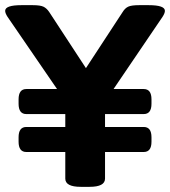

<svg xmlns="http://www.w3.org/2000/svg" viewBox="-22 -722 659 744"><path d="M80 -133Q50 -133 50 -173V-190Q50 -230 80 -230H231V-280H80Q50 -280 50 -320V-337Q50 -377 80 -377H199L7 -657Q-2 -671 -2 -680Q-2 -702 61 -702H105Q134 -702 146.5 -696Q159 -690 169 -675L311 -458L453 -675Q462 -690 474.5 -696Q487 -702 517 -702H554Q617 -702 617 -680Q617 -671 608 -657L418 -377H535Q565 -377 565 -337V-320Q565 -280 535 -280H385V-230H535Q565 -230 565 -190V-173Q565 -133 535 -133H385V-30Q385 2 325 2H291Q231 2 231 -30V-133Z"/></svg>

Font: Asap Semi Expanded
Style: Bold
Weight: 700
Width: 6
Designer: Pablo Cosgaya
Foundry: Omnibus-Type
Version: Version 3.001; ttfautohint (v1.8.4.7-5d5b)